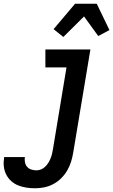

<svg xmlns="http://www.w3.org/2000/svg" viewBox="-85 -785 606 1028"><path d="M103 223Q79 223 56 219.5Q33 216 12 207.5Q-9 199 -25.5 184Q-42 169 -52 149Q-62 129 -64.5 106Q-67 83 -63 59V56H48V57Q46 71 49 85Q52 99 61 109Q70 119 83.5 123Q97 127 111 127Q123 127 135 122Q147 117 156.5 108Q166 99 173 88Q180 77 185 65Q190 53 193 41Q196 29 198 17L271 -424H158V-520H399L307 32Q303 57 295.5 81Q288 105 275 127.5Q262 150 243 169Q224 188 200.5 200.5Q177 213 152 218Q127 223 103 223ZM254 -587 202 -629 317 -765H433L501 -624L441 -592L365 -697Z"/></svg>

Font: Iosevka Term Curly Oblique
Style: Bold
Weight: 700
Italic angle: -9°
Designer: Belleve Invis
Foundry: Belleve Invis
Version: Version 32.3.0